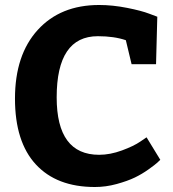

<svg xmlns="http://www.w3.org/2000/svg" viewBox="-20 -737 692 769"><path d="M484 -576Q437 -592 372 -592Q207 -592 207 -347Q207 -117 377 -117Q421 -117 468.5 -134.5Q516 -152 542 -170L567 -187L622 -97Q618 -93 610 -85.5Q602 -78 575.5 -59Q549 -40 520 -26Q491 -12 447.5 0Q404 12 360 12Q207 12 123.5 -78.5Q40 -169 40 -342Q40 -517 131 -617Q222 -717 377 -717Q431 -717 489 -705.5Q547 -694 578 -682L610 -670L605 -480H507Z"/></svg>

Font: BitterBold
Style: Bold
Weight: 700
Designer: Sol Matas
Foundry: Sol Matas
Version: Version 001.001